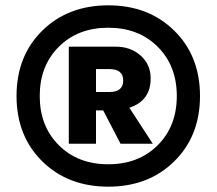

<svg xmlns="http://www.w3.org/2000/svg" viewBox="-20 -690 812 720"><path d="M138.5 -575Q235 -670 386 -670Q537 -670 633.5 -575Q730 -480 730 -330Q730 -180 633.5 -85Q537 10 386 10Q235 10 138.5 -85Q42 -180 42 -330Q42 -480 138.5 -575ZM200.5 -145.5Q272 -74 386 -74Q500 -74 571.5 -145.5Q643 -217 643 -330Q643 -443 571.5 -514.5Q500 -586 386 -586Q272 -586 200.5 -514.5Q129 -443 129 -330Q129 -217 200.5 -145.5ZM545 -396Q545 -312 465 -286L553 -151H432L367 -276H340V-151H238V-515H414Q470 -515 507.5 -481.5Q545 -448 545 -396ZM340 -431V-345H390Q442 -345 442 -388Q442 -431 390 -431Z"/></svg>

Font: Elaine Sans
Style: Bold
Weight: 700
Designer: Wei Huang
Foundry: Wei Huang
Version: Version 2.001;December 24, 2019;FontCreator 12.0.0.2547 64-b